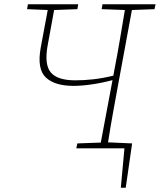

<svg xmlns="http://www.w3.org/2000/svg" viewBox="-20 -696 750 901"><path d="M457 -653 461 -676H710L705 -653L599 -649L537 -313Q524 -242 511 -170.5Q498 -99 487 -28L600 -23L570 185H547L564 0H338L343 -23L453 -27L508 -320Q459 -307 411 -300Q363 -293 325 -293Q237 -293 195 -332.5Q153 -372 171 -472L204 -649L107 -653L111 -676H347L343 -653L234 -649L204 -485Q187 -394 218 -356.5Q249 -319 334 -319Q375 -319 419 -324Q463 -329 512 -341L516 -364Q530 -435 542 -506.5Q554 -578 566 -649Z"/></svg>

Font: Source Serif 4 SmText ExtraLight
Style: Italic
Weight: 200
Italic angle: -12°
Designer: Frank Grießhammer
Foundry: Adobe
Version: Version 4.005;hotconv 1.1.0;makeotfexe 2.6.0